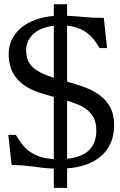

<svg xmlns="http://www.w3.org/2000/svg" viewBox="-20 -802 577 925"><path d="M239.3 103V10.3Q206.5 8.8 183.8 6.1Q161.1 3.4 140.1 0.5Q119.1 -2.4 95.2 -4.6Q71.3 -6.8 36.1 -6.8L20 -152.3H56.2Q69.3 -130.9 83.7 -110.8Q98.1 -90.8 118.9 -75Q139.6 -59.1 168.5 -48.6Q197.3 -38.1 239.3 -35.6V-335Q200.2 -345.2 162.1 -358.4Q124 -371.6 93.8 -393.3Q63.5 -415 43.9 -448Q24.4 -481 22 -530.8Q20 -574.2 35.9 -608.6Q51.8 -643.1 81.3 -667.7Q110.8 -692.4 151.4 -707Q191.9 -721.7 239.3 -725.1V-781.7H303.2V-726.1Q327.6 -725.1 346.7 -723.4Q365.7 -721.7 385 -720Q404.3 -718.3 426.5 -717Q448.7 -715.8 480 -715.8L496.1 -570.3H460Q448.2 -589.8 434.8 -607.9Q421.4 -626 403.3 -640.4Q385.3 -654.8 361.1 -664.8Q336.9 -674.8 303.2 -678.2V-408.7Q344.7 -397 385.3 -382.6Q425.8 -368.2 458 -345.2Q490.2 -322.3 510 -287.1Q529.8 -252 529.8 -199.2Q529.8 -153.3 514.6 -116.5Q499.5 -79.6 470.5 -53Q441.4 -26.4 399.2 -10.5Q356.9 5.4 303.2 9.3V103ZM442.9 -194.3Q439.9 -221.2 428 -240.7Q416 -260.3 397.5 -274.7Q378.9 -289.1 354.5 -298.8Q330.1 -308.6 303.2 -316.9V-37.1Q334.5 -40 361.8 -49.8Q389.2 -59.6 408.4 -77.9Q427.7 -96.2 437.3 -124.8Q446.8 -153.3 442.9 -194.3ZM108.9 -530.8Q112.8 -509.3 124.5 -493.4Q136.2 -477.5 153.3 -465.6Q170.4 -453.6 192.4 -444.3Q214.4 -435.1 239.3 -427.2V-678.2Q210.4 -674.8 184.1 -664.6Q157.7 -654.3 138.7 -636.5Q119.6 -618.7 110.8 -592.3Q102.1 -565.9 108.9 -530.8Z"/></svg>

Font: Arian Grqi
Style: Regular
Weight: 400
Designer: Ruben Hakobyan (Tarumian)
Foundry: Ruben Hakobyan (Tarumian)
Version: Version 1.003